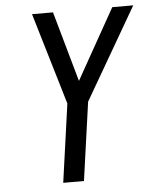

<svg xmlns="http://www.w3.org/2000/svg" viewBox="-51 -730 617 773"><g transform="rotate(-5 258.0 -343.5)"><path d="M173.3 0H257.1L301.6 -316.7L516.4 -687.3H431.6L272.1 -403.3L192.1 -687.3H107.3L217.7 -316.7Z"/></g></svg>

Font: Secuela ExtLt
Style: Italic
Weight: 200
Italic angle: -8°
Designer: Fernando Haro
Foundry: deFharo
Version: Version 1.704